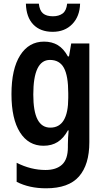

<svg xmlns="http://www.w3.org/2000/svg" viewBox="-20 -778 568 1038"><path d="M218 -553Q261 -553 292.5 -534Q324 -515 347 -473H353L365 -543H463V-9Q463 112 407 176Q351 240 229 240Q138 240 70 205V102Q147 141 226 141Q284 141 315.5 112Q347 83 347 18V4Q347 -11 348 -32.5Q349 -54 351 -73H347Q324 -31 292 -10.5Q260 10 215 10Q134 10 88 -62.5Q42 -135 42 -269Q42 -405 89 -479Q136 -553 218 -553ZM250 -454Q160 -454 160 -267Q160 -176 183 -132Q206 -88 252 -88Q349 -88 349 -249V-274Q349 -368 325.5 -411Q302 -454 250 -454ZM413 -758Q411 -689 370.5 -647.5Q330 -606 265 -606Q198 -606 160 -645.5Q122 -685 120 -758H190Q194 -721 212.5 -705.5Q231 -690 266 -690Q298 -690 318.5 -705Q339 -720 343 -758Z"/></svg>

Font: Noto Sans Hebrew Condensed SemiBold
Style: Regular
Weight: 600
Width: 3
Designer: Monotype Design Team
Foundry: Monotype Imaging Inc.
Version: Version 2.004; ttfautohint (v1.8.4.7-5d5b)